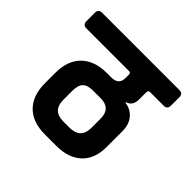

<svg xmlns="http://www.w3.org/2000/svg" viewBox="-150 -777 900 900"><g transform="rotate(45 300.0 -326.5)"><path d="M322 -335H272Q236 -335 220 -319Q204 -303 204 -267V-206Q204 -134 276 -134H316Q390 -134 390 -206V-267Q390 -335 322 -335ZM556 -519H466Q454 -519 454 -505V-458Q454 -416 420 -406V-402Q458 -397 481 -369.5Q504 -342 504 -296V-192Q504 -115 459 -72.5Q414 -30 334 -30H258Q176 -30 132 -74.5Q88 -119 88 -201V-269Q88 -350 133 -394.5Q178 -439 260 -439H288Q338 -439 338 -484V-505Q338 -518 328 -519H44Q20 -519 20 -543V-599Q20 -623 44 -623H556Q580 -623 580 -599V-543Q580 -519 556 -519Z"/></g></svg>

Font: RajdhaniMono
Style: Bold
Weight: 700
Monospace: yes
Designer: Satya Rajpurohit, Jyotish Sonowal
Foundry: Indian Type Foundry
Version: Version 1.201;PS 1.0;hotconv 1.0.78;makeotf.lib2.5.61930; tt